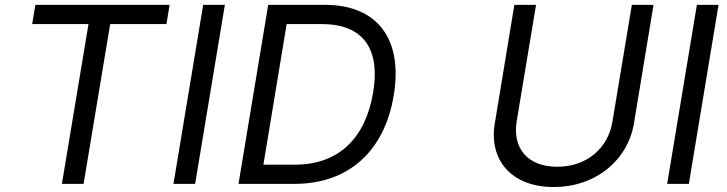

<svg xmlns="http://www.w3.org/2000/svg" viewBox="-20 -747 2952 780"><path d="M110.8 -649.1H339.5L231.5 0H319.6L427.6 -649.1H656.2L669 -727.3H123.6Z M893.5 -727.3H805.4L684.7 0H772.7Z M1301.1 -727.3H1069.6L948.9 0H1176.1C1397.7 0 1542.6 -134.9 1579.5 -359.4C1617.9 -588.1 1512.8 -727.3 1301.1 -727.3ZM1495.7 -370.7C1465.9 -190.3 1359.4 -78.1 1179 -78.1H1050.1L1144.5 -649.1H1288.4C1458.8 -649.1 1525.6 -544 1495.7 -370.7Z M2546.9 -727.3 2468 -252.8C2451 -146.3 2365.1 -69.6 2243.6 -69.6C2122.2 -69.6 2061.8 -146.3 2078.8 -252.8L2157.7 -727.3H2069.6L1990.1 -245.7C1965.2 -96.6 2058.2 12.8 2229.4 12.8C2400.6 12.8 2530.5 -96.6 2555.4 -245.7L2634.9 -727.3Z M2899.1 -727.3H2811.1L2690.3 0H2778.4Z"/></svg>

Font: TID UI
Style: Italic
Weight: 400
Italic angle: -9.39999°
Designer: The TID Project Authors
Foundry: Bakken & Bæck
Version: Version 1.001;hotconv 1.0.109;makeotfexe 2.5.65596